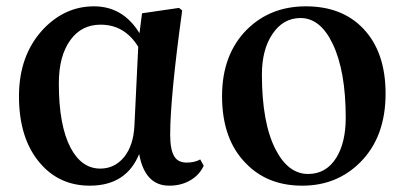

<svg xmlns="http://www.w3.org/2000/svg" viewBox="-20 -571 1281 607"><path d="M264 16Q167 16 106 -56Q40 -133 40 -267Q40 -396 116 -478Q185 -551 277 -551Q369 -551 421 -466L429 -529L546 -546L556 -538Q518 -263 518 -145Q518 -96 532 -75Q544 -57 570 -57Q596 -57 613 -67L624 -47Q611 -19 585 -3Q555 16 515 16Q438 16 420 -84Q379 16 264 16ZM297 -38Q342 -38 372 -74Q402 -111 405 -174L417 -423Q374 -493 298 -493Q238 -493 203 -445Q166 -395 166 -307Q166 -175 203 -104Q238 -38 297 -38Z M757 -55Q682 -131 682 -267Q682 -399 761 -478Q835 -551 947 -551Q1061 -551 1128 -481Q1199 -407 1199 -275Q1199 -139 1120 -59Q1046 16 935.5 16Q825 16 757 -55ZM954 -21Q1011 -21 1043 -72Q1073 -120 1073 -199Q1073 -346 1032 -432Q993 -514 930 -514Q875 -514 841 -463Q808 -414 808 -335Q808 -183 851 -99Q891 -21 954 -21Z"/></svg>

Font: GenRyuMin TW B
Style: Regular
Weight: 700
Version: Version 1.501;PS 1;hotconv 16.6.51;makeotf.lib2.5.65220